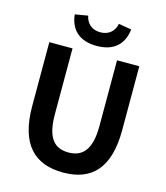

<svg xmlns="http://www.w3.org/2000/svg" viewBox="-138 -1065 1024 1183"><g transform="rotate(15 374.0 -473.0)"><path d="M376 14C556 14 661 -87 661 -333V-740H519V-320C519 -166 463 -114 376 -114C288 -114 235 -166 235 -320V-740H87V-333C87 -87 195 14 376 14ZM194 -946C204 -851 263 -793 374 -793C485 -793 543 -851 554 -946L472 -960C463 -912 428 -880 374 -880C319 -880 286 -912 276 -960Z"/></g></svg>

Font: Kinto Sans
Style: Bold
Weight: 700
Designer: Authors: Ryoko NISHIZUKA  (kana & ideographs); Paul D. Hunt (Latin, Greek & Cyrillic); Wenlong ZHANG  (bopomofo); Sandol
Foundry: Adobe Systems Incorporated, ookami Inc.
Version: Version 0.001